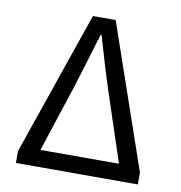

<svg xmlns="http://www.w3.org/2000/svg" viewBox="-76 -726 751 797"><g transform="rotate(10 300.0 -328.0)"><path d="M43 0H557V-50L348 -656H252L43 -50ZM134 -71 230 -364C252 -435 274 -509 297 -585H301C323 -509 345 -435 368 -364L465 -71Z"/></g></svg>

Font: Hasklig
Style: Regular
Weight: 400
Monospace: yes
Designer: Paul D. Hunt, Teo Tuominen
Foundry: Adobe Systems Incorporated
Version: Version 2.030;PS 1.0;hotconv 16.6.51;makeotf.lib2.5.65220